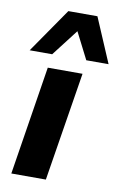

<svg xmlns="http://www.w3.org/2000/svg" viewBox="-87 -815 547 865"><g transform="rotate(10 187.0 -382.5)"><path d="M28 0 107 -498H266L186 0ZM13 -561 154 -765H287L374 -561H272L210 -683L116 -561Z"/></g></svg>

Font: Nunito Sans 9pt ExtraBold
Style: Italic
Weight: 800
Italic angle: -9°
Version: Version 3.101;gftools[0.9.27]